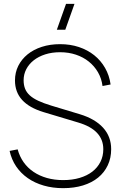

<svg xmlns="http://www.w3.org/2000/svg" viewBox="-20 -965 629 1000"><path d="M320 -810H276L324 -945H368ZM309 15Q366 15 412.2 0.8Q458.5 -13.5 491 -40Q523.5 -66.5 541.2 -104Q559 -141.5 559 -188Q559 -253.5 517 -299.8Q475 -346 396 -370L247 -415Q207.5 -427 180 -439.8Q152.5 -452.5 135.2 -468.2Q118 -484 110.5 -503.2Q103 -522.5 103 -547Q103 -578 116.8 -604.5Q130.5 -631 155.5 -650.8Q180.5 -670.5 215.5 -681.8Q250.5 -693 293 -693Q337.5 -693 375.5 -680.2Q413.5 -667.5 442.5 -644.2Q471.5 -621 490.2 -588.8Q509 -556.5 514 -517L556 -525Q549.5 -572.5 527.2 -611.2Q505 -650 470.5 -677.5Q436 -705 391 -720Q346 -735 293 -735Q241 -735 197.8 -721Q154.5 -707 123.5 -681.8Q92.5 -656.5 75.2 -622Q58 -587.5 58 -546Q58 -485.5 95.2 -444.5Q132.5 -403.5 207 -381L387 -327Q453 -307.5 485.5 -272.8Q518 -238 518 -188Q518 -151.5 503 -121.8Q488 -92 460.8 -71Q433.5 -50 395 -38.5Q356.5 -27 309 -27Q263.5 -27 224.5 -38Q185.5 -49 154.8 -69.8Q124 -90.5 103 -120.2Q82 -150 72 -187L30 -179Q40 -134 64.2 -98.2Q88.5 -62.5 124.8 -37.2Q161 -12 207.8 1.5Q254.5 15 309 15Z"/></svg>

Font: Vela Sans GX ExtLt
Style: Regular
Weight: 200
Designer: Principal design: Mikhail Sharanda - project Manrope.
Design modification: Ravid Balaliev
Foundry: Mikhail Sharanda
Version: Version 1.001